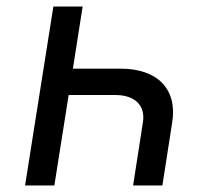

<svg xmlns="http://www.w3.org/2000/svg" viewBox="-20 -570 640 590"><path d="M234 -550H144L57 0H147L191 -278H335C395 -278 428 -245 419 -193L389 0H479L509 -193C526 -295 465 -359 351 -359H204Z"/></svg>

Font: JetBrains Mono
Style: Italic
Weight: 400
Italic angle: -9°
Monospace: yes
Designer: Philipp Nurullin, Konstantin Bulenkov
Foundry: JetBrains
Version: Version 2.305